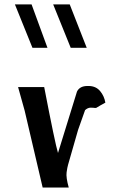

<svg xmlns="http://www.w3.org/2000/svg" viewBox="-20 -835 536 855"><path d="M124.5 -622.1 46.4 -815.4H120.6L191.4 -622.1ZM294.9 -622.1 216.8 -815.4H290.5L366.2 -622.1ZM369.6 -452.1Q373 -452.1 376.5 -452.1Q407.7 -451.2 426 -429.2Q444.3 -407.2 449.2 -377.9Q428.2 -366.7 408.2 -354.5H400.9Q395.5 -355.5 383.3 -355.5Q371.1 -355.5 358.9 -344.7Q358.9 -344.7 327.6 -256.3Q288.1 -119.6 283.2 -101.6Q279.8 -90.3 276.6 -67.6Q273.4 -44.9 286.1 0H169.9L89.8 -342.3L60.5 -447.3H176.8Q225.6 -194.3 238.3 -153.8L322.8 -427.2Q335 -452.1 369.6 -452.1Z"/></svg>

Font: Panteley
Style: Regular
Weight: 500
Designer: Kalashnikov Yuriy
Foundry: Øêîëà ïàâà èìåíè ñâÿòîãî àâíîàïîñòîëüíîãî Âëàäèìèà
Version: Version 1.80 April 12, 2018